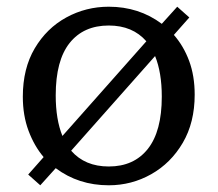

<svg xmlns="http://www.w3.org/2000/svg" viewBox="-20 -540 648 572"><path d="M304 12Q214 12 146 -39L100 12L64 -20L110 -72Q82 -105 65 -150.5Q48 -196 48 -252Q48 -336 83.5 -396Q119 -456 177.5 -488Q236 -520 304 -520Q394 -520 462 -469L508 -520L544 -488L498 -436Q527 -403 543.5 -358.5Q560 -314 560 -258Q560 -175 524.5 -114.5Q489 -54 430.5 -21Q372 12 304 12ZM146 -256Q146 -184 166 -135L416 -417Q375 -464 304 -464Q229 -464 187.5 -412Q146 -360 146 -256ZM304 -44Q379 -44 420.5 -96.5Q462 -149 462 -252Q462 -324 442 -373L192 -91Q233 -44 304 -44Z"/></svg>

Font: Source Serif 4 Caption
Style: Regular
Weight: 400
Designer: Frank Grießhammer
Foundry: Adobe Systems Incorporated
Version: Version 4.004;hotconv 1.0.117;makeotfexe 2.5.65602